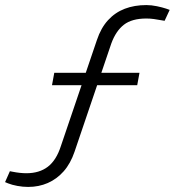

<svg xmlns="http://www.w3.org/2000/svg" viewBox="-58 -730 689 757"><path d="M53 7Q32 7 10.5 3Q-11 -1 -26 -7L-38 -12L-19 -55L-9 -53Q6 -50 20 -48.5Q34 -47 46 -47Q97 -47 130.5 -72.5Q164 -98 182 -154L324 -572Q340 -620 368 -650.5Q396 -681 434 -695.5Q472 -710 519 -710Q539 -710 560.5 -705.5Q582 -701 597 -696L611 -691L591 -648L579 -650Q563 -653 548.5 -655Q534 -657 519 -657Q462 -657 430.5 -632.5Q399 -608 381 -559L236 -132Q220 -85 193 -54.5Q166 -24 130.5 -8.5Q95 7 53 7ZM147 -394 156 -443H492L483 -394Z"/></svg>

Font: REM ExtraLight
Style: Italic
Weight: 250
Italic angle: -11°
Designer: Octavio Pardo
Foundry: Ashler Design
Version: Version 1.005;gftools[0.9.28]